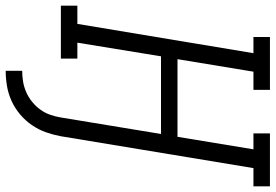

<svg xmlns="http://www.w3.org/2000/svg" viewBox="-180 -608 969 675"><g transform="rotate(90 304.5 -270.5)"><path d="M216 194V136Q234 136 253 133Q272 130 290.5 122Q309 114 325 101Q341 88 352.5 72Q364 56 370.5 37.5Q377 19 380 0L438 -352H165L117 -58H173V0H-13V-58H51L154 -677H97V-735H283V-677H219L175 -410H448L492 -677H436V-735H622V-677H558L446 0Q441 27 432 52.5Q423 78 407 101.5Q391 125 369 143.5Q347 162 321.5 173.5Q296 185 269 189.5Q242 194 216 194Z"/></g></svg>

Font: Iosevka Slab Light Extended
Style: Italic
Weight: 300
Width: 7
Italic angle: -9°
Monospace: yes
Designer: Belleve Invis
Foundry: Belleve Invis
Version: Version 11.1.0; ttfautohint (v1.8.3)